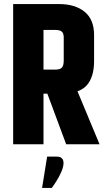

<svg xmlns="http://www.w3.org/2000/svg" viewBox="-20 -713 522 949"><path d="M45 -693H271Q351 -693 398 -655Q445 -617 445 -540V-412Q445 -331 408 -290.5Q371 -250 285 -250H195V0H45ZM198 -293H350L472 0H307ZM295 -527Q295 -550 284.5 -557.5Q274 -565 254 -565H195V-369H254Q277 -369 286 -379Q295 -389 295 -414ZM213 61H259Q278 61 286 69.5Q294 78 294 93Q294 111 283.5 135.5Q273 160 259 182Q245 204 236 216H188Z"/></svg>

Font: Khand Variable Light
Style: Regular
Weight: 300
Designer: Satya Rajpurohit
Foundry: Indian Type Foundry
Version: Version 3.000